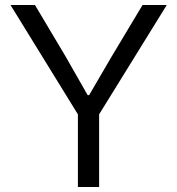

<svg xmlns="http://www.w3.org/2000/svg" viewBox="-20 -749 710 769"><path d="M292 0V-291L22 -729H120L242 -524L331 -368H337L428 -524L551 -729H648L377 -291V0Z"/></svg>

Font: Mona Sans
Style: Regular
Weight: 400
Designer: Deni Anggara
Foundry: GitHub
Version: Version 2.000;Glyphs 3.2.3 (3260)